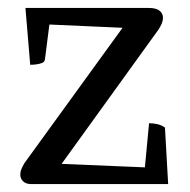

<svg xmlns="http://www.w3.org/2000/svg" viewBox="-20 -463 478 483"><path d="M58 0Q45 0 38 -7Q31 -14 31 -24Q31 -31 34 -38Q37 -45 41 -52L302 -412L335 -391L89 -402L107 -423L93 -313Q92 -307 85.5 -304.5Q79 -302 71 -301Q63 -300 56 -300L44 -443H354Q373 -443 381.5 -436Q390 -429 390 -418Q390 -411 387 -404Q384 -397 379 -389L120 -30L81 -53L368 -41L342 -16L355 -153Q366 -153 376.5 -150.5Q387 -148 395 -142L403 0Z"/></svg>

Font: Pitagon Serif
Style: Regular
Weight: 400
Designer: Travis Tran
Foundry: Pitagon
Version: Version 1.000;gftools[0.9.26]